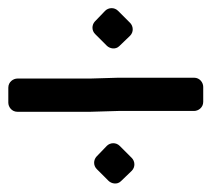

<svg xmlns="http://www.w3.org/2000/svg" viewBox="-40 -541 509 462"><path d="M192 -164C185 -156 184 -143 193 -134L221 -106C228 -99 242 -96 251 -105L277 -130C286 -139 285 -153 277 -161L248 -190C239 -199 225 -198 217 -190ZM188 -489C181 -481 180 -468 189 -459L217 -431C224 -424 238 -421 247 -430L273 -455C282 -464 281 -478 273 -486L244 -515C235 -524 221 -523 213 -515ZM245 -274H427C437 -274 449 -282 449 -296V-332C449 -342 441 -354 427 -354H245L177 -352H2C-8 -352 -20 -344 -20 -330V-294C-20 -284 -12 -272 2 -272H177Z"/></svg>

Font: Reckless Catfish
Style: Fax
Weight: 400
Foundry: Cannot Into Space Fonts
Version: Version 0.2894